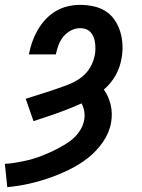

<svg xmlns="http://www.w3.org/2000/svg" viewBox="-63 -558 583 791"><path d="M-33 213 -43 117Q-23 116 -4 113Q15 110 34 106Q53 102 72 96.5Q91 91 109 84Q127 77 145.5 68.5Q164 60 181.5 50.5Q199 41 216 30Q233 19 247 4.5Q261 -10 271 -28Q281 -46 284 -65Q287 -82 284 -99.5Q281 -117 273 -132Q224 -110 174.5 -92.5Q125 -75 75 -59L43 -151Q64 -158 85.5 -164.5Q107 -171 128 -178Q149 -185 170 -192Q191 -199 212 -207Q233 -215 253 -226.5Q273 -238 289 -254.5Q305 -271 314.5 -291.5Q324 -312 328 -333Q330 -345 330 -358Q330 -371 328.5 -382.5Q327 -394 322.5 -405.5Q318 -417 310 -425.5Q302 -434 291 -438Q280 -442 267 -442Q248 -442 229.5 -432.5Q211 -423 198 -407Q185 -391 178 -372Q171 -353 167 -334H56Q61 -360 69.5 -384.5Q78 -409 91.5 -433Q105 -457 124 -477.5Q143 -498 166.5 -512Q190 -526 216 -532Q242 -538 267 -538Q295 -538 322.5 -532Q350 -526 372 -512Q394 -498 409 -476Q424 -454 432 -428.5Q440 -403 441.5 -375Q443 -347 438 -319Q435 -301 429 -283Q423 -265 413.5 -248Q404 -231 391.5 -216Q379 -201 365 -189Q375 -175 382 -159Q389 -143 393 -126Q397 -109 397.5 -91Q398 -73 395 -55Q388 -12 361.5 26.5Q335 65 299 93Q263 121 222 141Q181 161 139 175.5Q97 190 54 199.5Q11 209 -33 213Z"/></svg>

Font: Iosevka Curly Oblique
Style: Bold
Weight: 700
Italic angle: -9°
Monospace: yes
Designer: Belleve Invis
Foundry: Belleve Invis
Version: Version 11.1.0; ttfautohint (v1.8.3)